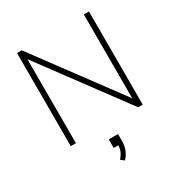

<svg xmlns="http://www.w3.org/2000/svg" viewBox="-219 -852 1177 1259"><g transform="rotate(-30 369.5 -223.0)"><path d="M97 0V-705H133L624 -42H603V-705H642V0H607L116 -663H136V0ZM358 259 332 239Q355 213 362.5 191Q370 169 370 144L385 151H335V86H405V140Q405 174 393 204.5Q381 235 358 259Z"/></g></svg>

Font: Mulish ExtraLight ExtraLight
Style: Regular
Weight: 250
Version: Version 3.603